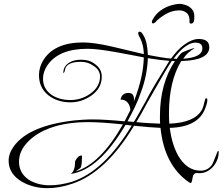

<svg xmlns="http://www.w3.org/2000/svg" viewBox="-20 -893 1159 1000"><path d="M227 87Q154 87 95 54Q25 13 25 -56Q25 -94 52 -131Q130 -239 369 -266Q390 -268 414 -269.5Q438 -271 465 -271Q495 -271 536 -268.5Q577 -266 629 -261Q637 -276 644.5 -291Q652 -306 659 -320Q658 -343 644.5 -359Q631 -375 608 -374Q614 -409 649 -409Q683 -409 677 -364Q727 -492 729 -594Q704 -599 667 -606Q630 -613 581 -622Q535 -630 498.5 -634.5Q462 -639 436 -639Q286 -639 227 -553Q204 -519 204 -483Q204 -430 250 -398Q290 -372 347 -372Q374 -372 400 -380Q426 -388 449 -404Q501 -441 501 -494Q501 -529 467 -550Q439 -571 402 -571Q332 -571 320 -536L317 -522Q315 -517 311 -511Q310 -512 310 -515Q310 -548 341 -567Q354 -575 369.5 -578.5Q385 -582 402 -582Q446 -582 475 -559Q510 -534 510 -494Q510 -434 457 -396Q406 -360 347 -360Q280 -360 233 -396Q183 -435 183 -502Q183 -541 204 -577Q261 -672 413 -672Q439 -672 476 -667Q513 -662 561 -651L729 -611Q728 -666 703 -707Q700 -715 700 -720Q700 -728 707 -728Q717 -728 727 -709Q748 -675 750 -607Q785 -600 815.5 -595Q846 -590 871 -588Q905 -635 938 -659Q980 -690 1015 -690Q1070 -690 1070 -647Q1070 -579 924 -575Q860 -471 860 -301Q860 -288 860.5 -275Q861 -262 862 -249Q995 -254 1032 -322Q1036 -330 1040 -343Q1044 -356 1048 -375Q1050 -381 1054 -381Q1060 -381 1060 -373Q1060 -357 1049 -329Q1013 -231 864 -227Q875 -143 907 -84Q953 -4 1025 -4Q1064 -4 1086 -38Q1088 -40 1113 -104Q1115 -107 1117 -107Q1119 -107 1119 -101Q1119 -60 1090 -25Q1059 9 1019 9H1013Q1010 8 1007 8Q986 8 983 33Q979 60 974 60Q969 60 964 56Q836 -32 816 -227Q789 -228 754.5 -231Q720 -234 678 -238Q531 6 356 64Q289 87 227 87ZM900 -586Q912 -604 923 -615Q927 -619 935 -622.5Q943 -626 956 -631Q970 -636 978.5 -639Q987 -642 992 -642Q993 -642 993 -641Q993 -641 992.5 -641Q992 -641 991 -640Q975 -631 960.5 -618Q946 -605 934 -587Q1034 -594 1034 -641Q1034 -671 997 -671Q974 -671 945.5 -651Q917 -631 884 -587Q888 -587 892 -587Q896 -587 900 -586ZM677 -258Q687 -273 702 -300Q717 -327 739 -366Q757 -402 788 -454Q819 -506 862 -576Q837 -578 809.5 -581.5Q782 -585 750 -590Q749 -550 740 -503.5Q731 -457 712 -407Q700 -372 682.5 -335.5Q665 -299 644 -261ZM814 -249Q813 -258 813 -268Q813 -278 813 -288Q813 -458 891 -575Q887 -575 883 -575Q879 -575 875 -576Q860 -554 828.5 -500.5Q797 -447 748 -360Q730 -326 715.5 -300.5Q701 -275 690 -257Q728 -253 759 -251.5Q790 -250 814 -249ZM239 72Q293 72 354 54Q522 0 666 -239L634 -243Q495 -7 348 13Q371 -2 371 -51V-53Q386 -83 404 -83Q407 -83 407 -81Q407 -29 399 -18L374 0Q503 -39 620 -245Q506 -257 441 -257Q324 -257 240 -226Q175 -202 132 -161Q79 -111 79 -51Q79 9 131 44Q178 72 239 72ZM975 -770Q967 -770 967 -778Q969 -811 953 -825Q937 -839 914 -839Q876 -839 841.5 -818.5Q807 -798 788 -776Q781 -771 778 -771Q771 -771 771 -778Q771 -783 774 -789Q791 -821 818 -839.5Q845 -858 872.5 -865.5Q900 -873 915 -873Q930 -873 948 -866.5Q966 -860 979 -846Q992 -832 992 -810Q992 -804 992 -797Q992 -790 990 -782Q985 -770 975 -770Z"/></svg>

Font: Lavishly Yours
Style: Regular
Weight: 400
Designer: Robert E. Leuschke
Foundry: Robert E. Leuschke
Version: Version 1.010; ttfautohint (v1.8.3)